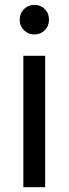

<svg xmlns="http://www.w3.org/2000/svg" viewBox="-20 -781 286 801"><path d="M77.4 0V-548.3H168.4V0ZM123.7 -637.2Q97.8 -637.2 80 -654.8Q62.2 -672.4 62.2 -699Q62.2 -725.6 80 -743.1Q97.8 -760.7 123.7 -760.7Q149.1 -760.7 166.8 -743.1Q184.4 -725.6 184.4 -699Q184.4 -672.4 166.8 -654.8Q149.1 -637.2 123.7 -637.2Z"/></svg>

Font: Poppins Variable
Style: Regular
Weight: 100
Designer: Jonny Pinhorn
Foundry: Indian Type Foundry
Version: Version 6.000